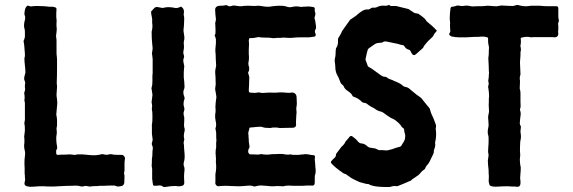

<svg xmlns="http://www.w3.org/2000/svg" viewBox="-20 -751 2299 771"><path d="M95 -728H90Q82 -722 80 -711Q80 -710 79.5 -708Q79 -706 79 -705Q77 -694 79 -690Q84 -681 78 -663Q75 -647 78 -637Q80 -633 80 -623V-611Q81 -599 75 -588V-583Q76 -579 77 -571.5Q78 -564 78 -560Q80 -542 80 -535V-525Q78 -519 78 -515Q78 -506 80 -488.5Q82 -471 82 -462V-459Q78 -445 77 -438Q77 -431 78 -429Q83 -420 80 -410V-399Q82 -392 79 -383Q76 -379 78 -371Q79 -367 79 -358Q77 -348 79 -343Q80 -340 80 -335V-303V-293V-281Q81 -275 79 -263Q77 -256 78 -254Q80 -248 80 -227Q79 -218 77 -202Q77 -200 77.5 -197Q78 -194 78 -193V-178Q75 -162 80 -144Q82 -137 80 -123Q77 -103 79 -76V-53Q80 -49 80 -42Q80 -35 81 -32Q81 -30 80.5 -27Q80 -24 80 -23Q73 -4 94 -2Q98 0 116.5 -1.5Q135 -3 138 -3H157Q167 -2 188 -2Q204 -2 213 -3Q251 -5 270 -5Q292 -7 307 -2Q314 -2 316 -3Q324 -6 333 -3Q336 -2 343 -2Q350 -4 374 -4Q378 -5 386 -5H401Q412 -6 433 -6Q439 -7 446 -4Q449 -2 455 -2Q457 -2 462.5 -3Q468 -4 471 -5Q477 -8 479 -16Q479 -20 479.5 -29.5Q480 -39 480 -44Q480 -48 479 -50Q477 -56 480 -66V-74V-92Q480 -103 481 -108Q481 -109 481.5 -111Q482 -113 482 -115V-117L480 -121Q477 -128 470 -129H457Q436 -129 425 -132Q420 -132 418 -131Q408 -128 397 -131Q395 -132 389 -132Q368 -126 345 -128Q343 -128 339 -128.5Q335 -129 332 -129Q329 -130 323 -130Q317 -130 314 -131H292Q288 -131 286 -130Q283 -128 270 -130Q266 -131 257 -131Q249 -130 234 -130Q219 -130 212 -129Q206 -129 206 -135Q204 -146 208 -152Q211 -157 209 -164Q208 -168 207 -176.5Q206 -185 206 -189Q205 -200 208 -215V-223Q206 -235 208 -241Q209 -243 209 -250V-269Q209 -271 208.5 -275Q208 -279 208 -280Q206 -290 206 -291Q206 -292 209 -325Q210 -331 210 -341Q210 -343 209.5 -346.5Q209 -350 209 -352Q207 -364 207 -372Q207 -378 208.5 -393Q210 -408 208 -414V-424Q209 -443 209 -480V-513Q209 -515 208.5 -519.5Q208 -524 208 -526Q207 -531 207 -539V-570V-585Q207 -594 206 -598Q206 -600 205.5 -603Q205 -606 205 -607Q205 -608 206.5 -618Q208 -628 208 -633Q206 -652 207 -662Q208 -666 207 -673Q206 -680 206 -682V-699Q206 -702 206.5 -707.5Q207 -713 207 -715Q207 -719 203 -721Q196 -724 189 -724Q183 -723 158 -726Q127 -728 112 -726Q100 -724 95 -728Z M643 0Q644 0 646 -0.5Q648 -1 650 -1Q665 -4 681 -4Q685 -5 693 -3Q702 -2 712 -5Q720 -8 720 -17Q720 -21 719.5 -29.5Q719 -38 719 -42Q719 -51 721 -69Q721 -79 719 -83Q716 -89 718 -99Q723 -113 721 -135Q721 -139 720 -147Q719 -155 719 -159V-168Q716 -177 719 -186Q720 -188 720 -193Q716 -204 721 -224Q723 -232 720 -239Q719 -243 719 -251Q720 -260 720 -279Q719 -282 718 -287.5Q717 -293 717 -296Q717 -299 719 -305Q722 -312 719 -322Q718 -324 717.5 -328Q717 -332 717 -333Q717 -345 721 -354Q722 -356 720 -363Q713 -379 719 -393Q721 -396 721 -403Q721 -409 720 -421.5Q719 -434 718 -440V-462Q718 -464 718.5 -469Q719 -474 719 -476Q719 -478 719.5 -481Q720 -484 720 -485Q719 -488 718 -495Q717 -502 716 -506Q716 -512 717 -515Q721 -524 718 -530Q715 -538 717 -548Q720 -560 718 -574Q717 -582 720 -593Q721 -599 720 -605L717 -626V-632Q719 -648 719 -657Q721 -679 718 -690Q717 -693 718 -696Q722 -714 708 -724H705Q695 -718 684 -719Q656 -725 638 -720Q633 -718 627 -720Q617 -722 611 -723Q603 -723 598 -717Q596 -715 592.5 -711Q589 -707 587 -705V-697Q587 -695 589.5 -684Q592 -673 591 -666V-659Q594 -643 589 -624V-618Q589 -611 589.5 -597.5Q590 -584 591 -577Q591 -574 592 -567Q593 -560 593 -557Q593 -554 592 -549Q591 -544 591 -542Q589 -536 591 -531Q593 -516 593 -514V-504V-484V-457Q593 -455 592.5 -452Q592 -449 592 -448V-424Q592 -408 589 -400Q587 -396 589 -393Q589 -389 590.5 -381.5Q592 -374 592 -373V-368Q591 -359 589 -343Q588 -340 590 -334Q592 -323 590 -318Q589 -313 591 -305Q592 -299 592 -286V-275Q592 -263 591 -258Q589 -248 590 -243V-227V-214Q592 -198 593 -191Q593 -187 591 -181Q588 -174 591 -167Q595 -160 593 -149Q592 -146 592 -135Q592 -125 591 -120Q591 -119 590.5 -116.5Q590 -114 590 -112Q590 -94 589 -85Q589 -84 589.5 -82Q590 -80 590 -79Q590 -78 590.5 -76Q591 -74 591 -72V-34Q591 -29 592 -27Q592 -22 594 -12Q594 -5 601 -5Q611 -5 616 -6Q628 -8 637 0Z M1249 -645 1246 -666Q1246 -670 1245 -671Q1242 -677 1244 -684Q1249 -695 1244 -706V-714Q1245 -722 1237 -723Q1234 -723 1229 -724Q1224 -725 1221 -725Q1217 -725 1209 -724.5Q1201 -724 1197 -724Q1190 -722 1184 -724Q1168 -727 1152 -723Q1141 -720 1126 -726Q1118 -728 1102 -728Q1093 -728 1075 -726Q1071 -726 1061 -724H1052Q1046 -724 1034 -726Q1022 -728 1016 -728H1014Q1006 -726 976 -728Q959 -728 950 -726Q945 -725 927 -728Q917 -730 909 -727Q901 -723 891 -730H885Q881 -728 864 -728Q855 -728 851 -725Q843 -720 844 -710Q844 -704 845 -692.5Q846 -681 847 -675Q847 -669 846 -666Q843 -660 845 -643Q846 -628 845 -615Q845 -614 843.5 -612.5Q842 -611 842 -610V-609Q846 -599 847 -594Q848 -578 845 -556Q844 -551 846 -531Q846 -517 848 -487L845 -472Q845 -470 844.5 -467Q844 -464 844 -462Q845 -455 845.5 -440.5Q846 -426 846 -419Q847 -415 845.5 -406.5Q844 -398 844 -395Q844 -390 846 -381Q848 -372 848 -369Q848 -368 848.5 -365Q849 -362 849 -361Q848 -354 846 -338Q846 -335 845.5 -329Q845 -323 845 -320Q847 -304 844 -291Q843 -280 846 -265Q850 -249 846 -238Q844 -235 846 -230Q846 -227 848 -219Q848 -197 849 -186Q849 -182 848 -180V-158Q848 -156 847 -152.5Q846 -149 846 -147V-140Q845 -133 846 -133Q848 -110 847 -103V-98Q850 -76 845 -52V-37V-21Q843 -13 848.5 -7Q854 -1 864 -4H866Q887 -6 908 -4Q913 -4 923 -3.5Q933 -3 938 -3Q949 -3 971 -5Q989 -7 998 -3Q1000 -1 1007 -3Q1020 -7 1034 -6Q1038 -5 1047 -5Q1063 -3 1069 -3H1080Q1082 -3 1086 -3.5Q1090 -4 1093 -4Q1096 -4 1104 -3.5Q1112 -3 1116 -3H1119Q1128 -7 1155 -5H1184H1197Q1199 -5 1204.5 -5.5Q1210 -6 1213 -6H1227H1229Q1244 -3 1244 -18Q1244 -21 1244 -25Q1244 -29 1244 -33.5Q1244 -38 1244 -40Q1244 -46 1245 -48Q1249 -59 1247 -75Q1246 -80 1246 -89Q1246 -93 1245 -100Q1244 -107 1244 -110Q1244 -117 1245 -121Q1245 -128 1238 -128Q1233 -128 1223 -130Q1213 -132 1208 -132Q1202 -132 1199 -131Q1192 -131 1178 -129H1163Q1155 -129 1151 -130Q1147 -132 1138 -130Q1127 -130 1125 -131Q1118 -133 1103 -133Q1094 -132 1074 -132Q1058 -130 1050 -130Q1047 -130 1043 -130.5Q1039 -131 1037 -131Q1030 -133 1027 -132Q1017 -129 998 -131H986Q982 -131 979 -135Q974 -142 979 -154Q982 -157 982 -162L979 -183V-193Q978 -196 978 -203Q978 -210 977 -214Q977 -222 979 -226Q981 -230 981 -234Q981 -239 986 -239Q990 -239 998 -240Q1006 -241 1012.5 -241.5Q1019 -242 1025 -242Q1027 -243 1030.5 -241.5Q1034 -240 1036 -240Q1042 -238 1044 -238Q1048 -238 1054 -237.5Q1060 -237 1064 -237Q1068 -237 1076 -239H1091Q1093 -239 1097 -238Q1101 -237 1103 -237Q1112 -237 1129.5 -237.5Q1147 -238 1155 -238H1158Q1170 -240 1169 -252Q1168 -255 1169 -271Q1170 -287 1170 -290Q1172 -301 1170 -310Q1169 -315 1171 -325Q1172 -329 1172 -337Q1172 -341 1171.5 -348.5Q1171 -356 1171 -360Q1171 -370 1164.5 -375.5Q1158 -381 1148 -379Q1142 -377 1114 -380H1103Q1083 -378 1074 -379Q1063 -380 1040 -378Q1035 -377 1024 -379Q1017 -381 1013 -379Q1009 -378 1004 -378Q999 -378 993.5 -378.5Q988 -379 985 -379Q979 -380 979 -387Q979 -391 979.5 -397.5Q980 -404 980 -407Q980 -413 980.5 -425Q981 -437 981 -442Q981 -444 978 -453Q975 -459 978 -463Q982 -470 980 -482Q976 -494 978 -502Q981 -516 979 -533V-552Q981 -577 979 -590L980 -592Q980 -593 980 -594Q981 -599 987 -598Q997 -598 1001 -599Q1002 -599 1017 -602Q1019 -602 1022.5 -601.5Q1026 -601 1027 -601Q1033 -600 1045 -600Q1067 -600 1074 -598Q1075 -598 1077 -598Q1079 -598 1081 -598Q1083 -598 1084 -598Q1089 -599 1099 -599H1108Q1117 -601 1136 -599Q1145 -598 1163 -600Q1170 -601 1186 -601H1215Q1218 -601 1225 -601.5Q1232 -602 1235 -603Q1253 -603 1246 -618Q1242 -626 1249 -637Z M1456 -549Q1453 -539 1449 -519Q1446 -511 1451 -503Q1451 -501 1453 -497Q1455 -493 1455 -491Q1457 -483 1463 -481Q1470 -478 1509 -449Q1517 -443 1524 -443Q1531 -443 1535 -439Q1539 -435 1546 -433Q1549 -432 1555.5 -429.5Q1562 -427 1565 -425Q1589 -416 1600 -405Q1601 -404 1604 -403L1607 -402Q1617 -401 1625 -394Q1626 -393 1633 -387Q1640 -381 1644 -378Q1645 -377 1648.5 -374.5Q1652 -372 1654 -370Q1670 -360 1675 -353Q1678 -349 1685 -340.5Q1692 -332 1695 -328Q1697 -326 1700 -322.5Q1703 -319 1704 -317Q1707 -314 1707 -310Q1708 -308 1709 -303.5Q1710 -299 1711 -297Q1719 -279 1721 -275L1730 -251Q1731 -249 1731 -242Q1731 -241 1730 -237.5Q1729 -234 1730 -232Q1733 -208 1729 -187Q1726 -179 1728 -170Q1728 -166 1726 -158Q1721 -146 1722 -141Q1722 -137 1720 -133Q1715 -122 1705 -102Q1703 -98 1699 -92Q1691 -85 1688 -76Q1686 -71 1683 -70Q1675 -65 1667 -55Q1662 -48 1648 -39.5Q1634 -31 1629 -25H1628Q1596 -11 1580 -5Q1575 -2 1566 -4Q1557 -4 1552 -2Q1546 0 1542 0Q1517 0 1504 -1Q1475 -3 1461 -11Q1461 -12 1458.5 -12Q1456 -12 1455 -12Q1453 -12 1447 -13.5Q1441 -15 1438 -16Q1435 -17 1427 -19Q1423 -20 1415 -24Q1413 -25 1408.5 -27Q1404 -29 1402 -30Q1394 -34 1391 -36Q1373 -49 1371 -50Q1369 -52 1364.5 -53Q1360 -54 1358 -56Q1324 -79 1309 -97V-102Q1317 -112 1321 -115Q1329 -121 1329 -129Q1329 -134 1335 -140Q1337 -142 1341 -148Q1345 -154 1347 -156Q1348 -157 1350.5 -160.5Q1353 -164 1355 -165Q1363 -172 1366 -180Q1368 -184 1374 -190Q1375 -191 1378.5 -195Q1382 -199 1383 -201Q1388 -207 1394 -204Q1408 -194 1414 -187Q1422 -175 1432 -175Q1445 -174 1457 -162Q1463 -158 1466 -158Q1467 -158 1486 -155Q1488 -154 1491 -153Q1494 -152 1495 -151Q1501 -148 1502 -148Q1512 -149 1530 -147H1535Q1538 -148 1545 -149.5Q1552 -151 1555 -152Q1560 -154 1569 -157Q1578 -160 1583 -161Q1590 -162 1593 -168Q1595 -173 1601 -181Q1605 -190 1606 -192Q1608 -206 1607 -210Q1603 -222 1603 -229Q1603 -235 1597 -238Q1593 -240 1589 -248Q1587 -251 1581 -257Q1579 -259 1574.5 -262.5Q1570 -266 1568 -268Q1567 -268 1565 -269.5Q1563 -271 1562 -272Q1548 -277 1528 -292Q1515 -303 1505 -304Q1503 -304 1493 -309Q1485 -315 1481 -317Q1478 -318 1472 -321.5Q1466 -325 1463 -327Q1461 -328 1457 -331.5Q1453 -335 1449.5 -336.5Q1446 -338 1442 -338Q1434 -339 1427 -348Q1426 -349 1417 -355Q1414 -357 1408 -359.5Q1402 -362 1399 -363Q1395 -365 1395 -367Q1392 -375 1379 -384Q1363 -394 1360 -405Q1359 -407 1356 -410Q1349 -414 1346 -423Q1339 -442 1335 -448Q1329 -458 1327 -473Q1327 -478 1326 -489.5Q1325 -501 1324 -507Q1324 -514 1325 -517Q1328 -526 1328 -546Q1328 -556 1331 -560Q1339 -572 1337 -591Q1337 -598 1341 -602Q1343 -605 1346 -610.5Q1349 -616 1350 -618Q1351 -620 1353 -624.5Q1355 -629 1357 -631Q1366 -643 1384 -669Q1385 -672 1388 -673Q1391 -675 1397.5 -679.5Q1404 -684 1407 -686Q1411 -688 1412 -690Q1426 -702 1430 -704Q1444 -714 1455 -713Q1461 -712 1467 -716Q1474 -722 1483 -720Q1487 -720 1493 -722Q1507 -730 1526 -728Q1532 -727 1542 -731H1544Q1545 -727 1552 -727H1570Q1578 -725 1594.5 -721Q1611 -717 1619 -715Q1621 -715 1623 -713L1641 -701Q1646 -697 1655 -697Q1656 -696 1658 -696Q1660 -696 1661 -695Q1664 -693 1671 -688Q1678 -683 1683 -678.5Q1688 -674 1691 -669Q1691 -668 1692 -667Q1693 -666 1694 -665L1715 -647Q1718 -644 1721.5 -641Q1725 -638 1728.5 -634Q1732 -630 1734 -628V-627Q1724 -617 1720 -607Q1719 -606 1718 -604.5Q1717 -603 1716 -602Q1710 -597 1699 -586Q1682 -567 1681 -563Q1681 -561 1677 -557Q1664 -545 1651 -534Q1641 -524 1633 -537L1630 -543Q1627 -551 1620 -552Q1611 -554 1604 -565Q1601 -570 1596 -570Q1588 -571 1577 -575L1562 -578Q1534 -584 1533 -584Q1522 -586 1518 -582Q1514 -579 1504 -579Q1494 -579 1487 -575Q1469 -563 1461 -557Q1458 -555 1456 -549Z M2060 -731H2056Q2054 -731 2048 -729Q2042 -727 2039 -727Q2024 -727 1994 -729Q1992 -729 1987.5 -728Q1983 -727 1981 -727Q1975 -725 1972 -726Q1960 -726 1954 -727Q1952 -727 1946.5 -727.5Q1941 -728 1938 -728Q1937 -728 1933 -727.5Q1929 -727 1927 -727Q1925 -727 1920.5 -726.5Q1916 -726 1913 -726H1896Q1876 -724 1866 -727Q1854 -730 1840 -727Q1835 -726 1825 -728Q1817 -730 1810 -727Q1809 -726 1797 -724Q1790 -724 1789 -717Q1786 -696 1786 -675Q1786 -673 1787 -665Q1788 -657 1787 -653Q1787 -638 1788 -630Q1790 -624 1784 -616V-612Q1789 -605 1796 -604Q1800 -604 1808 -602Q1816 -602 1820 -601H1840H1850Q1897 -604 1902 -603Q1903 -603 1907 -603.5Q1911 -604 1913 -604H1921Q1925 -604 1933 -602Q1940 -602 1940 -595V-589Q1940 -577 1941 -575Q1945 -560 1943 -552V-549Q1943 -526 1941 -519V-515Q1943 -483 1943 -466Q1945 -458 1943 -452Q1943 -441 1942 -436Q1940 -428 1941 -423Q1944 -416 1941 -407Q1939 -402 1941 -397Q1944 -380 1944 -363Q1943 -360 1943 -353Q1943 -346 1943 -342Q1942 -330 1943 -319Q1945 -304 1942 -293Q1939 -282 1941 -268Q1943 -246 1941 -240Q1936 -220 1941 -206Q1942 -203 1942 -195V-184Q1942 -170 1941 -163Q1939 -141 1941 -135Q1943 -130 1941 -120Q1939 -110 1939 -106Q1939 -100 1940 -87.5Q1941 -75 1942 -69Q1942 -54 1943 -46V-36Q1941 -24 1944 -15Q1945 -4 1955 -3Q1966 0 1987 -2Q1997 -3 2019 -3Q2022 -3 2028 -2.5Q2034 -2 2037 -2Q2040 -2 2045.5 -2Q2051 -2 2054 -1Q2068 1 2070 -13V-24Q2068 -36 2069 -41Q2072 -76 2071 -80Q2070 -83 2069.5 -86.5Q2069 -90 2068.5 -94.5Q2068 -99 2068 -101Q2067 -109 2068 -117Q2069 -122 2069 -133Q2069 -134 2068.5 -137Q2068 -140 2068 -142Q2068 -167 2069 -180Q2069 -184 2071 -192Q2071 -194 2071.5 -197Q2072 -200 2072 -201Q2072 -209 2070 -221Q2070 -230 2071 -233Q2073 -242 2070 -247Q2066 -253 2068 -263V-268L2071 -292Q2071 -299 2070 -302Q2067 -310 2069 -316Q2071 -319 2070.5 -329.5Q2070 -340 2070 -343V-375Q2070 -383 2069 -387Q2069 -388 2068 -391Q2067 -394 2067 -396Q2067 -400 2067.5 -408Q2068 -416 2068 -419V-428Q2066 -439 2069 -448Q2070 -450 2070 -454Q2070 -458 2069.5 -466Q2069 -474 2069 -477Q2069 -481 2068.5 -489Q2068 -497 2068 -501Q2071 -535 2070 -538Q2070 -543 2071 -546Q2073 -551 2071 -560Q2069 -566 2070 -569Q2073 -581 2071 -595Q2071 -600 2075 -600Q2093 -605 2108 -602Q2114 -600 2120 -602H2149H2181Q2185 -602 2193.5 -602Q2202 -602 2206 -601Q2222 -601 2222 -617Q2221 -619 2221 -622Q2221 -625 2221.5 -629Q2222 -633 2222 -635V-647Q2220 -656 2222 -660Q2226 -667 2223 -675Q2223 -680 2222 -682V-717Q2222 -726 2214 -726H2180Q2168 -726 2146 -728H2113Q2109 -728 2097 -726Q2079 -725 2060 -731Z"/></svg>

Font: Gutenberg Clean
Style: Regular
Weight: 400
Designer: Nicola Manzari, Bruno Pierini
Foundry: Unio | Creative Solutions
Version: Version 1.001;PS 001.001;hotconv 1.0.88;makeotf.lib2.5.64775